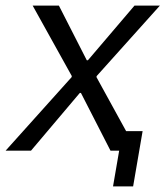

<svg xmlns="http://www.w3.org/2000/svg" viewBox="-45 -540 593 688"><path d="M-25 0H66L241 -207H245L351 0H382L360 128H432L466 -70H407L301 -263V-267L528 -520H437L270 -324H266L166 -520H72L212 -268V-264Z"/></svg>

Font: Fixel Display
Style: Italic
Weight: 400
Italic angle: -10°
Designer: AlfaBravo + MacPaw
Foundry: Kyrylo Tkachov, Marchela Mozhyna, Serhii Makarenko, Maria Weinstein, Zakhar Kryvoshyya
Version: Version 1.210;Glyphs 3.2 (3217)